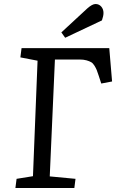

<svg xmlns="http://www.w3.org/2000/svg" viewBox="-20 -941 601 961"><path d="M417 -898.9Q441.9 -920.9 458 -920.9Q475.6 -920.9 486.8 -908Q498 -895 498 -876Q498 -861.3 490.2 -838.9L306.2 -752L287.1 -778.8ZM63 -45.9 145 -59.1 168 -637.2 82 -653.8 87.9 -700.2H526.9L541 -533.2L486.8 -522.9L474.1 -562Q467.8 -581.5 464.1 -590.6Q460.4 -599.6 452.9 -612.1Q445.3 -624.5 436.5 -629.6Q427.7 -634.8 413.3 -638.9Q398.9 -643.1 378.9 -643.1H254.9L229 -58.1L357.9 -45.9L352.1 0H57.1Z"/></svg>

Font: Literata Book
Style: Italic
Weight: 400
Italic angle: -3°
Designer: Latin by Veronika Burian and Jose Scaglione. Greek by Irene Vlachou. Cyrillic by Vera Evstafieva
Foundry: TypeTogether
Version: Version 1.003;PS 001.003;hotconv 1.0.88;makeotf.lib2.5.64775